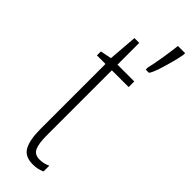

<svg xmlns="http://www.w3.org/2000/svg" viewBox="-261 -771 793 793"><g transform="rotate(45 135.5 -375.0)"><path d="M157 -24Q170 -24 182 -27Q194 -30 203 -35V-1Q192 4 179.5 7Q167 10 151 10Q104 10 87 -22Q70 -54 70 -116V-496H20V-519L69 -529L79 -656H107V-529H205V-496H107V-115Q107 -69 117 -46.5Q127 -24 157 -24ZM271 -750Q268 -732 260 -701.5Q252 -671 242.5 -641.5Q233 -612 223 -597H204V-610Q206 -617 210 -636.5Q214 -656 218 -681Q222 -706 225 -727.5Q228 -749 229 -760H271Z"/></g></svg>

Font: Noto Sans Tamil ExtraCondensed ExtraLight
Style: Regular
Weight: 200
Width: 2
Designer: Jelle Bosma - Monotype Design Team
Foundry: Monotype Imaging Inc.
Version: Version 2.004; ttfautohint (v1.8.4.7-5d5b)